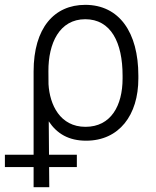

<svg xmlns="http://www.w3.org/2000/svg" viewBox="-64 -573 648 796"><path d="M75.3 203.1H140.3L139.6 119.7H254.6V68.5H139.2L138.1 -70C172.2 -18.5 221.2 10.3 293 10.3C430 10.3 509.6 -95.9 509.6 -247.5V-259.6C509.6 -438.6 430.4 -552.9 289.4 -552.9C160.9 -552.9 75.3 -457.4 75.3 -276.6V68.5H-43.7V119.7H75.3ZM137.1 -224.1 136.7 -277.3C136 -393.5 182.5 -493.3 289.4 -493.3C395.6 -493.3 444.2 -397.4 444.2 -259.6V-247.5C444.2 -134.6 395.6 -47.2 290.5 -47.2C184.7 -47.2 142 -139.2 137.1 -224.1Z"/></svg>

Font: Karasuma Gothic
Style: Light
Weight: 300
Designer: Rasmus Andersson / Ryoko Nishizuka
Foundry: rsms
Version: Version 1.00